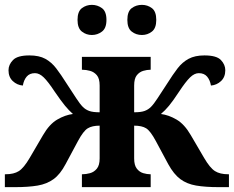

<svg xmlns="http://www.w3.org/2000/svg" viewBox="-20 -770 962 790"><path d="M0 0V-53H3Q37 -53 57.5 -66Q78 -79 102 -120L157 -214Q183 -259 215.5 -278Q248 -297 280 -301Q264 -315 247.5 -335Q231 -355 205 -393Q178 -434 160 -451.5Q142 -469 124 -469Q102 -469 90 -455Q78 -441 74 -418Q50 -420 32.5 -436.5Q15 -453 15 -481Q15 -504 33.5 -523Q52 -542 101 -542Q141 -542 166.5 -528Q192 -514 211.5 -488.5Q231 -463 253 -428Q278 -390 293.5 -366Q309 -342 321 -330Q332 -319 347 -313.5Q362 -308 390 -308V-418Q390 -447 378.5 -460.5Q367 -474 350.5 -478.5Q334 -483 319 -483H317V-536H600V-483H598Q585 -483 569.5 -478.5Q554 -474 543 -460.5Q532 -447 532 -418V-308Q560 -308 575 -313.5Q590 -319 601 -330Q613 -342 628.5 -366Q644 -390 669 -428Q691 -463 710.5 -488.5Q730 -514 756 -528Q782 -542 821 -542Q871 -542 889 -523Q907 -504 907 -481Q907 -453 889.5 -436.5Q872 -420 848 -418Q844 -441 832 -455Q820 -469 798 -469Q780 -469 762 -451.5Q744 -434 717 -393Q692 -355 675.5 -335Q659 -315 642 -301Q674 -297 706.5 -278Q739 -259 765 -214L820 -120Q844 -79 864.5 -66Q885 -53 919 -53H922V0H880Q825 0 787 -6.5Q749 -13 722 -33Q695 -53 672 -95L621 -190Q599 -231 581.5 -242Q564 -253 532 -253V-118Q532 -90 543 -76Q554 -62 569.5 -57.5Q585 -53 598 -53H600V0H317V-53H319Q334 -53 350.5 -57.5Q367 -62 378.5 -76Q390 -90 390 -118V-253Q359 -253 341 -242Q323 -231 301 -190L250 -95Q228 -53 200.5 -33Q173 -13 135 -6.5Q97 0 42 0ZM564 -626Q540 -626 522 -640Q504 -654 504 -688Q504 -723 522 -736.5Q540 -750 564 -750Q587 -750 605 -736.5Q623 -723 623 -688Q623 -654 605 -640Q587 -626 564 -626ZM358 -626Q335 -626 317 -640Q299 -654 299 -688Q299 -723 317 -736.5Q335 -750 358 -750Q381 -750 399.5 -736.5Q418 -723 418 -688Q418 -654 399.5 -640Q381 -626 358 -626Z"/></svg>

Font: NotoSerif-Bold
Style: Regular
Weight: 700
Designer: Monotype Design Team
Foundry: Monotype Imaging Inc.
Version: Version 2.007; ttfautohint (v1.8) -l 8 -r 50 -G 200 -x 14 -D